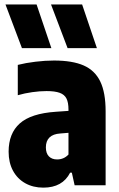

<svg xmlns="http://www.w3.org/2000/svg" viewBox="-20 -828 533 858"><path d="M452 -330.5V0H313.5L301 -56.5H293.5Q259.5 10.5 173.5 10.5Q128 10.5 92.8 -9.2Q57.5 -29 38 -65.2Q18.5 -101.5 18.5 -150Q18.5 -232 68.5 -276.5Q118.5 -321 229 -328.5L286 -332.5V-338.5Q286 -370 277 -387.8Q268 -405.5 246.8 -413.2Q225.5 -421 188 -421Q158 -421 124.2 -416.2Q90.5 -411.5 59.5 -402.5V-538Q95 -547 138.5 -552.2Q182 -557.5 221.5 -557.5Q303.5 -557.5 353.8 -535.5Q404 -513.5 428 -464Q452 -414.5 452 -330.5ZM286 -137.5V-234.5L249.5 -231.5Q217.5 -229.5 201.2 -213.8Q185 -198 185 -169.5Q185 -143 198.5 -129.2Q212 -115.5 235 -115.5Q265.5 -115.5 286 -137.5ZM78 -613 4.5 -808H143.5L209.5 -613ZM282 -613 208 -808H347L413 -613Z"/></svg>

Font: Encode Sans Condensed ExtraBold
Style: Regular
Weight: 800
Width: 3
Designer: Multiple Designers
Foundry: Impallari Type
Version: Version 2.000